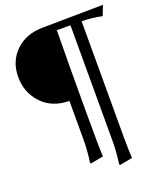

<svg xmlns="http://www.w3.org/2000/svg" viewBox="-170 -807 1000 1181"><g transform="rotate(-20 330.0 -217.0)"><path d="M416 109V-648H327Q324 -418 324 -141Q324 136 328 178L244 194L240 187Q251 110 251 39V-213Q139 -214 72 -285Q5 -356 5 -458.5Q5 -561 73.5 -627Q142 -693 253 -693L647 -698L622 -634H615Q567 -646 489 -648V113Q489 206 493 248L409 264L405 257Q416 180 416 109Z"/></g></svg>

Font: Asul
Style: Regular
Weight: 400
Designer: Mariela Monsalve
Foundry: Mariela Monsalve
Version: Version 1.002